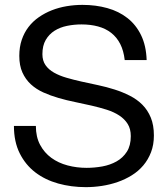

<svg xmlns="http://www.w3.org/2000/svg" viewBox="-20 -751 688 787"><path d="M491.2 -504.9Q486.8 -543.5 472.7 -571Q458.5 -598.6 435.5 -616.5Q412.6 -634.3 381.8 -642.6Q351.1 -650.9 314 -650.9Q283.7 -650.9 254.9 -645Q226.1 -639.2 203.6 -625Q181.2 -610.8 167.5 -587.4Q153.8 -564 153.8 -528.8Q153.8 -502.4 166.5 -484.1Q179.2 -465.8 201.2 -453.4Q223.1 -440.9 252.4 -432.4Q281.7 -423.8 314.7 -416.5Q347.7 -409.2 382.3 -401.9Q417 -394.5 450 -384Q482.9 -373.5 512.2 -358.6Q541.5 -343.8 563.5 -321.8Q585.4 -299.8 598.1 -269Q610.8 -238.3 610.8 -195.8Q610.8 -157.7 599.1 -127.2Q587.4 -96.7 567.4 -73Q547.4 -49.3 520.3 -32.5Q493.2 -15.6 462.2 -4.9Q431.2 5.9 397.7 11Q364.3 16.1 332 16.1Q272 16.1 218.5 1.2Q165 -13.7 124.8 -44.4Q84.5 -75.2 60.8 -122.6Q37.1 -169.9 37.1 -234.9H127Q127 -189.9 144.3 -157.5Q161.6 -125 190.4 -104Q219.2 -83 256.8 -73Q294.4 -63 335 -63Q367.2 -63 399.4 -68.8Q431.6 -74.7 457.8 -89.4Q483.9 -104 500 -129.2Q516.1 -154.3 516.1 -192.9Q516.1 -222.7 503.4 -242.9Q490.7 -263.2 468.8 -277.6Q446.8 -292 417.5 -301.3Q388.2 -310.5 355.2 -318.1Q322.3 -325.7 287.6 -332.8Q252.9 -339.8 220 -349.4Q187 -358.9 157.7 -372.1Q128.4 -385.3 106.4 -405.5Q84.5 -425.8 71.8 -454.1Q59.1 -482.4 59.1 -522Q59.1 -558.1 69.1 -587.6Q79.1 -617.2 96.9 -640.4Q114.7 -663.6 139.4 -680.7Q164.1 -697.8 192.6 -709Q221.2 -720.2 253.2 -725.6Q285.2 -731 317.9 -731Q372.6 -731 419.9 -717.8Q467.3 -704.6 502.4 -677Q537.6 -649.4 558.3 -606.7Q579.1 -564 581.1 -504.9Z"/></svg>

Font: XB Khoramshahr
Style: Regular
Weight: 400
Designer: Behnam
Foundry: Irmug
Version: Version 8.005 2009